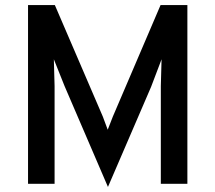

<svg xmlns="http://www.w3.org/2000/svg" viewBox="-20 -720 844 752"><path d="M609.9 0V-382.8L612.8 -487.8L571.8 -379.9L402.8 12.2L232.9 -382.8L190.9 -487.8L193.8 -382.8V0H89.8V-700.2H194.8L382.8 -263.2L401.9 -211.9L421.9 -263.2L608.9 -700.2H713.9V0Z"/></svg>

Font: Overpass
Style: Regular
Weight: 400
Designer: Delve Withrington
Foundry: Delve Fonts
Version: Version 1.001